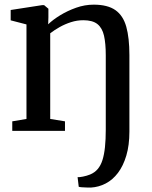

<svg xmlns="http://www.w3.org/2000/svg" viewBox="-20 -576 667 845"><path d="M380 249.5Q372.5 249.5 361.5 249.2Q350.5 249 340.5 248.2Q330.5 247.5 326.5 246L321.5 203.5Q329 204.5 345.2 201.2Q361.5 198 376.5 192Q397 183.5 410.2 167.8Q423.5 152 431 128.2Q438.5 104.5 442 71.2Q445.5 38 445.5 -5V-333Q445.5 -384.5 437.8 -418.8Q430 -453 408.8 -470Q387.5 -487 346.5 -487Q319 -487 292.5 -478.5Q266 -470 242.5 -456.8Q219 -443.5 201 -429.5V-52.5L266 -42V0H34V-42L96.5 -52.5V-468.5L27 -486.5V-532L166 -553.5H174L193 -537.5V-499.5L192 -469Q212.5 -489 244.8 -508.8Q277 -528.5 315 -542Q353 -555.5 392.5 -555.5Q453.5 -555.5 487.8 -531.5Q522 -507.5 535.8 -458.2Q549.5 -409 549.5 -333.5V3Q549.5 63 536 108.5Q522.5 154 499.2 184.8Q476 215.5 445.2 231.5Q414.5 247.5 380 249.5Z"/></svg>

Font: Merriweather 48pt
Style: Regular
Weight: 400
Version: Version 2.100